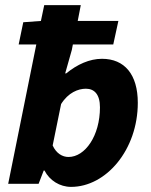

<svg xmlns="http://www.w3.org/2000/svg" viewBox="-20 -719 589 751"><path d="M258 12C395 12 519 -133 519 -317C519 -428 467 -489 379 -489C330 -489 282 -467 239 -432H235L261 -524L265 -545H423L443 -637H284L296 -699H153L140 -637L71 -632L53 -545H122L12 0H131L151 -52H154C174 -13 214 12 258 12ZM316 -372C349 -372 371 -350 371 -299C371 -188 313 -105 248 -105C224 -105 200 -119 186 -150L219 -312C247 -357 286 -372 316 -372Z"/></svg>

Font: Source Sans Pro
Style: Bold Italic
Weight: 700
Italic angle: -11°
Designer: Paul D. Hunt
Foundry: Adobe Systems Incorporated
Version: Version 3.006;hotconv 1.0.111;makeotfexe 2.5.65597